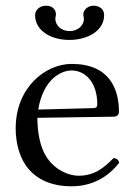

<svg xmlns="http://www.w3.org/2000/svg" viewBox="-20 -643 475 673"><path d="M345 -590C345 -609 331 -623 307 -623C289 -623 272 -609 272 -592C272 -589 272 -587 273 -585C274 -582 274 -579 274 -576C274 -554 253 -534 224 -534C194 -534 174 -555 174 -577C174 -579 174 -582 175 -585C176 -588 176 -590 176 -593C176 -609 164 -623 142 -623C119 -623 103 -608 103 -590C103 -536 158 -503 223 -503C287 -503 345 -535 345 -590ZM114 -259C132 -367 195 -396 231 -396C277 -396 321 -357 321 -277C321 -268 317 -264.3 307 -264ZM378 -89C343 -53 310 -27 255 -27C221 -27 171 -47 141 -96C122 -127 111 -175 111 -230L379 -234C390 -234.2 397 -241 397 -251C397 -331 364 -419 231 -419C140.9 -419 35 -338 35 -193C35 -140 49 -87 80 -51C112 -13 162 10 231 10C303 10 360 -23 398 -73C395 -83 389 -88 378 -89Z"/></svg>

Font: Libertinus Serif Display
Style: Regular
Weight: 400
Designer: Philipp H. Poll
Foundry: Khaled Hosny
Version: Version 6.1